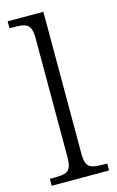

<svg xmlns="http://www.w3.org/2000/svg" viewBox="-118 -808 521 857"><g transform="rotate(-15 142.5 -380.0)"><path d="M10 0V-32H31Q60 -32 77.5 -36.5Q95 -41 103 -56.5Q111 -72 111 -105V-655Q111 -688 102.5 -703.5Q94 -719 77.5 -723.5Q61 -728 36 -728H10V-760H175V-105Q175 -72 183 -56.5Q191 -41 208.5 -36.5Q226 -32 254 -32H275V0Z"/></g></svg>

Font: Noto Serif Armenian Light
Style: Regular
Weight: 300
Version: Version 2.007